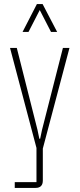

<svg xmlns="http://www.w3.org/2000/svg" viewBox="-20 -749 388 937"><path d="M52 168V140H158V-27L29 -515H62L163 -115L172 -72H176L185 -115L287 -515H319L189 -24V132Q189 150 180 159Q171 168 154 168ZM90 -593 160 -729H188L259 -593H229L174 -700L119 -593Z"/></svg>

Font: Hubot Sans Condensed ExtraLight
Style: Regular
Weight: 200
Width: 3
Designer: Deni Anggara
Foundry: GitHub, Inc., Subsidiary of Microsoft Corporation
Version: Version 2.000